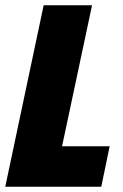

<svg xmlns="http://www.w3.org/2000/svg" viewBox="-39 -710 467 730"><path d="M127 -690H311L197 -154H378L346 0H-19Z"/></svg>

Font: Decalotype Black Italic
Style: Regular
Weight: 900
Italic angle: -12°
Designer: Alfredo Marco Pradil
Foundry: Alfredo Marco Pradil
Version: Version 1.0